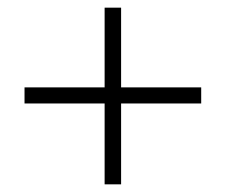

<svg xmlns="http://www.w3.org/2000/svg" viewBox="-20 -535 589 501"><path d="M253 -54V-265H44V-307H253V-515H296V-307H505V-265H296V-54Z"/></svg>

Font: Nunito Sans 7pt SemiCondensed ExtraLight
Style: Regular
Weight: 250
Width: 4
Designer: Vernon Adams
Foundry: Vernon Adams
Version: Version 3.101;gftools[0.9.27]